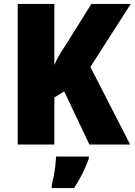

<svg xmlns="http://www.w3.org/2000/svg" viewBox="-20 -734 684 975"><path d="M641 0H434L306 -270L256 -239V0H70V-714H256V-404Q265 -426 278.5 -449.5Q292 -473 307 -495L444 -714H644L439 -394ZM431 72Q416 112 398.5 147.5Q381 183 356 221H243V207Q248 187 253 160.5Q258 134 261 107Q264 80 265 61H431Z"/></svg>

Font: Noto Sans Tamil SemiCondensed Black
Style: Regular
Weight: 900
Width: 4
Designer: Jelle Bosma - Monotype Design Team
Foundry: Monotype Imaging Inc.
Version: Version 2.004; ttfautohint (v1.8.4.7-5d5b)